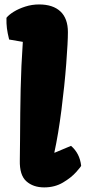

<svg xmlns="http://www.w3.org/2000/svg" viewBox="-20 -812 382 842"><path d="M20 -638.7Q12.7 -668.5 10.3 -688.2Q7.8 -708 8.3 -733.9Q18.6 -747.1 40.3 -760.5Q62 -773.9 91.1 -783.2Q120.1 -792.5 151.4 -792.5Q212.4 -792.5 245.1 -761.7Q277.8 -731 277.8 -670.9Q277.8 -627.9 270.5 -532.7Q263.2 -437.5 249.5 -330.3Q235.8 -223.1 218.3 -143.1L219.2 -142.1L291.5 -172.4Q329.6 -139.6 335.9 -85.4Q335.9 -82 314 -57.4Q292 -32.7 256.1 -11.5Q220.2 9.8 173.8 9.8Q125.5 9.8 95.5 -17.1Q65.4 -43.9 66.9 -108.9L67.9 -196.8Q68.4 -321.8 70.6 -421.9Q72.8 -522 80.1 -628.4Z"/></svg>

Font: Kavoon
Style: Regular
Weight: 400
Designer: Viktoriya Grabowska
Foundry: Viktoriya Grabowska
Version: Version 1.004; ttfautohint (v1.4.1)